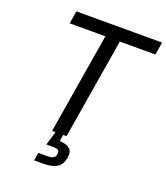

<svg xmlns="http://www.w3.org/2000/svg" viewBox="-165 -841 1003 1158"><g transform="rotate(20 337.0 -262.0)"><path d="M110.4 -646 124 -727.5H673.8L660.2 -646H432.1L325.2 0H232.4L339.4 -646ZM191.4 204.1 199.7 152.8H257.3Q284.2 152.8 295.9 145.8Q307.6 138.7 310.5 121.1Q313.5 103.5 304.7 96.2Q295.9 88.9 268.1 88.9H228L261.2 -23.4H307.6L303.7 0L296.9 42Q343.3 43.9 362.8 62.3Q382.3 80.6 376 119.6Q369.1 163.1 339.4 183.6Q309.6 204.1 249.5 204.1Z"/></g></svg>

Font: Inter
Style: Italic
Weight: 400
Italic angle: -9.3988°
Designer: Rasmus Andersson
Foundry: rsms
Version: Version 4.001;git-66647c0bb